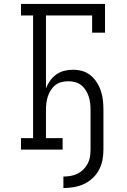

<svg xmlns="http://www.w3.org/2000/svg" viewBox="-20 -755 640 969"><path d="M300 194V136Q318 136 336 133Q354 130 370.5 122Q387 114 400.5 100.5Q414 87 422.5 71Q431 55 434 36.5Q437 18 437 0V-200Q437 -217 435 -234.5Q433 -252 427.5 -268.5Q422 -285 412.5 -300Q403 -315 389.5 -325.5Q376 -336 359 -340.5Q342 -345 325 -345Q307 -345 290 -340.5Q273 -336 259.5 -325.5Q246 -315 236.5 -300Q227 -285 221.5 -268.5Q216 -252 214 -234.5Q212 -217 212 -200V-58H296V0H86V-58H147V-677H86V-735H510V-590H445V-677H212V-309Q220 -330 233 -348Q246 -366 264 -379Q282 -392 304 -397.5Q326 -403 348 -403Q372 -403 395.5 -396.5Q419 -390 437.5 -374.5Q456 -359 469 -338.5Q482 -318 489.5 -295Q497 -272 499.5 -248Q502 -224 502 -200V0Q502 27 497 53Q492 79 479.5 102.5Q467 126 447 144.5Q427 163 403 174Q379 185 352.5 189.5Q326 194 300 194Z"/></svg>

Font: Iosevka Slab Light Extended
Style: Regular
Weight: 300
Width: 7
Monospace: yes
Designer: Belleve Invis
Foundry: Belleve Invis
Version: Version 11.1.0; ttfautohint (v1.8.3)